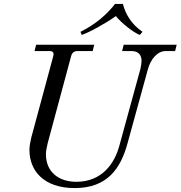

<svg xmlns="http://www.w3.org/2000/svg" viewBox="-20 -940 920 978"><path d="M390 -778 396 -762C433 -774 517 -820 570 -858C601 -820 661 -774 692 -762L706 -778C647 -818 619 -870 606 -920H566C527 -870 471 -818 390 -778ZM130 -176C130 -71 202 18 361 18C527 18 595 -83 629 -208L733 -586C747 -639 782 -680 824 -680H872L880 -712H610L602 -680H650C691 -680 701 -653 701 -630C701 -620 698 -600 695 -588L588 -198C564 -108 500 -14 369 -14C278 -14 214 -65 214 -154C214 -172 218 -190 223 -211L342 -653C347 -672 357 -680 376 -680H452L460 -712H164L156 -680H232C250 -680 256 -672 251 -653L139 -238C134 -217 130 -195 130 -176Z"/></svg>

Font: Old Standard
Style: Italic
Weight: 400
Italic angle: -15.2°
Designer: Alexey Kryukov <alexios@thessalonica.org.ru>
Version: Version 2.0